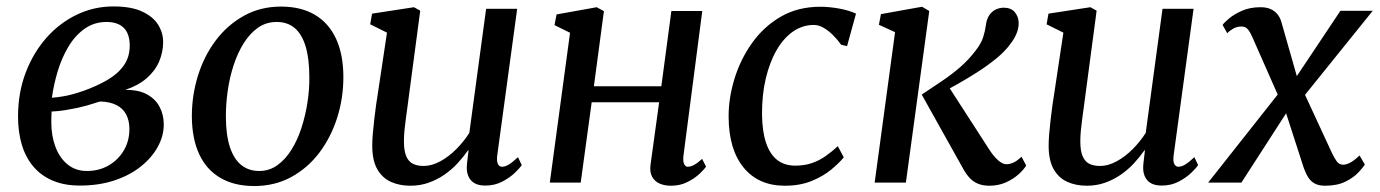

<svg xmlns="http://www.w3.org/2000/svg" viewBox="-20 -582 4398 612"><path d="M234.5 9.5Q186 9.5 149.2 -5.8Q112.5 -21 87.5 -49.8Q62.5 -78.5 50 -119.2Q37.5 -160 37.5 -210.5Q37.5 -286.5 61.8 -350.2Q86 -414 128 -461.5Q170 -509 224.8 -535.2Q279.5 -561.5 341 -561.5Q398.5 -561.5 433.2 -545.2Q468 -529 484 -503.2Q500 -477.5 500 -448Q500 -415.5 487 -385.5Q474 -355.5 447 -332.2Q420 -309 379 -295.5Q422 -296 449 -281Q476 -266 489 -240.8Q502 -215.5 502 -185.5Q502 -149 483.2 -114.5Q464.5 -80 429.5 -51.8Q394.5 -23.5 345 -7Q295.5 9.5 234.5 9.5ZM257 -37Q296 -37 326.5 -54.8Q357 -72.5 374.8 -102.8Q392.5 -133 392.5 -170.5Q392.5 -198 382 -217.5Q371.5 -237 351 -247.2Q330.5 -257.5 300 -258.5Q292.5 -257 281 -253Q269.5 -249 255.5 -245.2Q241.5 -241.5 226 -238Q209 -234.5 188.5 -231Q168 -227.5 144.5 -226.5Q144 -218 143.8 -209.8Q143.5 -201.5 143.5 -192.5Q143.5 -149 156.8 -113.8Q170 -78.5 195.5 -57.8Q221 -37 257 -37ZM145.5 -270.5Q164.5 -272 180.8 -274.8Q197 -277.5 213 -282Q229 -286.5 246.5 -292.5Q289.5 -308 322.5 -327.2Q355.5 -346.5 374.5 -373.2Q393.5 -400 393.5 -436.5Q393.5 -474.5 374.5 -493.2Q355.5 -512 319.5 -512Q280 -512 249.5 -490.2Q219 -468.5 197.8 -432.8Q176.5 -397 163.8 -354.5Q151 -312 145.5 -270.5Z M875.5 -561Q940 -561 984.2 -534.5Q1028.5 -508 1051.5 -457.8Q1074.5 -407.5 1074.5 -336Q1074.5 -269 1054.8 -206.8Q1035 -144.5 997.8 -95.2Q960.5 -46 908 -17.5Q855.5 11 790.5 11Q727 11 682.5 -15Q638 -41 615 -90.5Q592 -140 591.5 -210.5Q591.5 -278.5 611.2 -341.5Q631 -404.5 668.2 -453.8Q705.5 -503 758 -532Q810.5 -561 875.5 -561ZM862 -512Q828.5 -512 802.5 -493.8Q776.5 -475.5 757 -444.5Q737.5 -413.5 724.8 -374.5Q712 -335.5 706 -293.5Q700 -251.5 700 -212.5Q700 -153 712.5 -114.2Q725 -75.5 748.8 -56.2Q772.5 -37 806 -37Q838.5 -37 864.2 -55.5Q890 -74 909.2 -105Q928.5 -136 941 -174.8Q953.5 -213.5 960 -255.2Q966.5 -297 966 -336Q966 -394 954.5 -433Q943 -472 920 -492Q897 -512 862 -512Z M1288 10Q1254 10 1226.8 -2Q1199.5 -14 1183.2 -41.5Q1167 -69 1166.5 -116Q1166.5 -133 1168.2 -154.5Q1170 -176 1172.8 -200Q1175.5 -224 1178.8 -247.8Q1182 -271.5 1185.5 -291.5L1213.5 -478L1160 -504.5L1166 -538.5L1299.5 -559L1319.5 -548L1285 -288.5Q1282.5 -268 1279.5 -246.8Q1276.5 -225.5 1273.8 -205Q1271 -184.5 1269.2 -166Q1267.5 -147.5 1267.5 -132Q1267.5 -101 1275 -83.8Q1282.5 -66.5 1296.5 -59.8Q1310.5 -53 1330.5 -53Q1356.5 -53 1383.8 -68Q1411 -83 1435 -107.2Q1459 -131.5 1476 -158.5L1529.5 -554H1628.5L1565 -87Q1562.5 -68.5 1567 -59.5Q1571.5 -50.5 1580 -50.5Q1590 -50.5 1601.8 -57.5Q1613.5 -64.5 1631 -81L1643 -56Q1638 -47.5 1621.8 -31.8Q1605.5 -16 1581.2 -3.2Q1557 9.5 1527 9.5Q1495.5 9.5 1481 -7.5Q1466.5 -24.5 1468 -52Q1468 -54 1468.5 -59.8Q1469 -65.5 1470 -73Q1471 -80.5 1471.8 -88.2Q1472.5 -96 1473.5 -102.5L1472 -103Q1457 -81.5 1438.2 -61.2Q1419.5 -41 1396.2 -25Q1373 -9 1346 0.5Q1319 10 1288 10Z M2158.5 -85.5Q2156.5 -67 2160.8 -58.8Q2165 -50.5 2172 -50.5Q2181 -50.5 2191.8 -56Q2202.5 -61.5 2218 -75.5L2230.5 -51Q2225.5 -43 2210 -28.2Q2194.5 -13.5 2171.2 -1.8Q2148 10 2119 10Q2098 10 2082.2 3Q2066.5 -4 2058.5 -19Q2050.5 -34 2053.5 -56.5L2081 -256H1866L1831 0H1732.5L1797 -477.5L1747.5 -502L1754 -536L1882 -559L1905 -546.5L1873 -307H2088L2120 -547H2218.5Z M2481.5 10Q2397.5 10 2350.2 -48Q2303 -106 2302.5 -209Q2302 -268 2320.8 -329.8Q2339.5 -391.5 2376.5 -444Q2413.5 -496.5 2468.2 -528.5Q2523 -560.5 2595 -560.5Q2622.5 -560.5 2654.5 -554.8Q2686.5 -549 2708.5 -538.5L2680 -435L2661 -439.5Q2649 -456.5 2634.2 -471Q2619.5 -485.5 2604.2 -494Q2589 -502.5 2574 -502.5Q2538.5 -502.5 2508.2 -481.8Q2478 -461 2455.8 -422.8Q2433.5 -384.5 2421 -332.2Q2408.5 -280 2409 -217Q2409.5 -163 2421.8 -126.8Q2434 -90.5 2457.2 -72.2Q2480.5 -54 2514.5 -54Q2544 -54 2567.5 -62Q2591 -70 2611 -84Q2631 -98 2650.5 -116L2669.5 -80.5Q2656 -63.5 2630.2 -42Q2604.5 -20.5 2567.2 -5.2Q2530 10 2481.5 10Z M2768 0 2833 -479.5 2781.5 -503 2788 -537 2919 -560.5 2942 -547 2867.5 0ZM3133 10Q3112 10 3096 3Q3080 -4 3068.8 -17Q3057.5 -30 3048.5 -47L2918 -280.5Q2952 -303 2983 -324Q3014 -345 3040.8 -368.2Q3067.5 -391.5 3088.5 -419Q3107.5 -443 3114 -464Q3120.5 -485 3122.5 -502Q3125 -521.5 3133.5 -533.8Q3142 -546 3154.2 -551.8Q3166.5 -557.5 3179.5 -557.5Q3202 -557.5 3214 -544Q3226 -530.5 3227 -510.5Q3227.5 -493 3220.5 -475.8Q3213.5 -458.5 3201 -442.5Q3184 -418.5 3155 -395Q3126 -371.5 3093.8 -351Q3061.5 -330.5 3032.5 -314.2Q3003.5 -298 2985 -288L2994 -321L3133.5 -105Q3146.5 -84.5 3161 -71.5Q3175.5 -58.5 3188 -58.5Q3198 -58.5 3209.8 -63.5Q3221.5 -68.5 3236 -82.5L3251 -54.5Q3243 -41 3226.2 -26Q3209.5 -11 3186 -0.5Q3162.5 10 3133 10Z M3444 10Q3410 10 3382.8 -2Q3355.5 -14 3339.2 -41.5Q3323 -69 3322.5 -116Q3322.5 -133 3324.2 -154.5Q3326 -176 3328.8 -200Q3331.5 -224 3334.8 -247.8Q3338 -271.5 3341.5 -291.5L3369.5 -478L3316 -504.5L3322 -538.5L3455.5 -559L3475.5 -548L3441 -288.5Q3438.5 -268 3435.5 -246.8Q3432.5 -225.5 3429.8 -205Q3427 -184.5 3425.2 -166Q3423.5 -147.5 3423.5 -132Q3423.5 -101 3431 -83.8Q3438.5 -66.5 3452.5 -59.8Q3466.5 -53 3486.5 -53Q3512.5 -53 3539.8 -68Q3567 -83 3591 -107.2Q3615 -131.5 3632 -158.5L3685.5 -554H3784.5L3721 -87Q3718.5 -68.5 3723 -59.5Q3727.5 -50.5 3736 -50.5Q3746 -50.5 3757.8 -57.5Q3769.5 -64.5 3787 -81L3799 -56Q3794 -47.5 3777.8 -31.8Q3761.5 -16 3737.2 -3.2Q3713 9.5 3683 9.5Q3651.5 9.5 3637 -7.5Q3622.5 -24.5 3624 -52Q3624 -54 3624.5 -59.8Q3625 -65.5 3626 -73Q3627 -80.5 3627.8 -88.2Q3628.5 -96 3629.5 -102.5L3628 -103Q3613 -81.5 3594.2 -61.2Q3575.5 -41 3552.2 -25Q3529 -9 3502 0.5Q3475 10 3444 10Z M4203.5 10Q4184.5 10 4171.8 3.5Q4159 -3 4150.8 -15.5Q4142.5 -28 4136 -46L4066.5 -261L4102.5 -256.5L3937 0H3831L4079 -314L4069.5 -242.5L3971.5 -464.5Q3965.5 -478.5 3958 -488Q3950.5 -497.5 3937 -497.5Q3923 -497.5 3911 -490.8Q3899 -484 3892 -476L3877 -502.5Q3881.5 -509.5 3897.5 -523Q3913.5 -536.5 3939 -547.8Q3964.5 -559 3998 -559Q4017 -559 4030.2 -553Q4043.5 -547 4052 -536.5Q4060.5 -526 4064.5 -511.5L4125 -299.5L4090 -304L4252.5 -547.5H4355.5L4113 -246.5L4122.5 -317L4225.5 -94.5Q4233 -78.5 4240.8 -67.8Q4248.5 -57 4261.5 -57Q4272 -57 4285 -64.2Q4298 -71.5 4313.5 -86.5L4330.5 -57.5Q4325.5 -49.5 4310.8 -33.2Q4296 -17 4269.5 -3.5Q4243 10 4203.5 10Z"/></svg>

Font: Merriweather 36pt
Style: Italic
Weight: 400
Italic angle: -7.8°
Version: Version 2.101